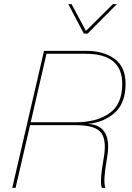

<svg xmlns="http://www.w3.org/2000/svg" viewBox="-20 -905 634 925"><path d="M384 -743 309 -885H325L394 -756L524 -885H543L402 -743ZM39 0 192 -660H396Q479 -660 532 -621.5Q585 -583 585 -501Q585 -408 532.5 -361.5Q480 -315 402 -308H405Q525 -301 495 -140Q476 -34 487 -2V0H471Q459 -26 479 -140Q495 -227 468 -264.5Q441 -302 346 -302H125L55 0ZM128 -316H345Q446 -316 507.5 -359.5Q569 -403 569 -501Q569 -646 392 -646H204Z"/></svg>

Font: Elaine Sans Thin
Style: Italic
Weight: 250
Italic angle: -13°
Designer: Wei Huang
Foundry: Wei Huang
Version: Version 2.001;December 24, 2019;FontCreator 12.0.0.2547 64-b